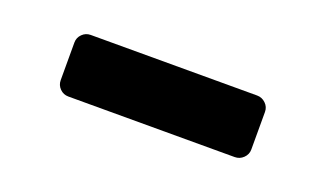

<svg xmlns="http://www.w3.org/2000/svg" viewBox="-30 -458 525 310"><g transform="rotate(20 233.0 -303.0)"><path d="M69.2 -270.6V-335.2Q69.2 -343.8 75.3 -349.8Q81.3 -355.8 89.8 -355.8H375.7Q384.2 -355.8 390.4 -349.8Q396.7 -343.8 396.7 -335.2V-270.6Q396.7 -262.1 390.4 -256Q384.2 -250 375.7 -250H89.8Q81.3 -250 75.3 -256Q69.2 -262.1 69.2 -270.6Z"/></g></svg>

Font: DeltaSans SemiBold
Style: Regular
Weight: 600
Designer: Rasmus Andersson
Foundry: rsms
Version: Version 3.012